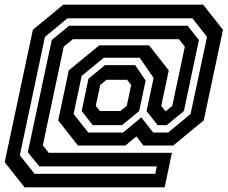

<svg xmlns="http://www.w3.org/2000/svg" viewBox="-29 -764 970 818"><path d="M75.5 34 -9 -73 111 -637 240.5 -744H836.5L921 -637L839 -251L709 -144H582L552.5 -183L505 -144H303L219 -251L264 -464L394 -571H606L690 -464L658 -313L675.5 -291H678.5L705 -313L758.5 -565L733.5 -597H281.5L242.5 -565L153.5 -145L178.5 -113H703.5L672.5 34ZM118 -23.5H632.5L639 -55H138.5L89.5 -115.5L191.5 -593.5L266 -654.5H770L818.5 -593.5L754.5 -291L681.5 -231H642.5L595.5 -291L625.5 -432L566 -518H413L319 -440.5L284.5 -278.5L347 -199.5H495.5L573 -264L623.5 -199.5H687.5L783 -278.5L853 -607L791 -686H258.5L162.5 -607L55.5 -102.5ZM366 -231 319 -291 348 -429 418.5 -486.5H547L591.5 -420.5L564 -291L491 -231ZM396.5 -291H484.5L511 -313L530 -402L512.5 -424H424.5L398 -402L379 -313Z"/></svg>

Font: Tourney Thin SemiBold
Style: Italic
Weight: 600
Italic angle: -12°
Version: Version 1.015